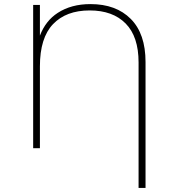

<svg xmlns="http://www.w3.org/2000/svg" viewBox="-20 -724 853 938"><path d="M657 194V-419Q657 -545 594 -609Q531 -673 418 -673Q303 -673 239 -606Q175 -539 175 -400V0H142V-700H175V-550Q203 -623 262 -661Q328 -704 422 -704Q547 -704 619 -631.5Q691 -559 691 -421V194Z"/></svg>

Font: Montserrat Thin ExtraLight
Style: Regular
Weight: 250
Version: Version 9.000